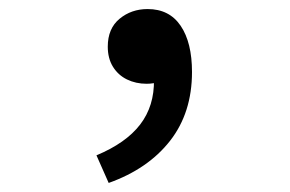

<svg xmlns="http://www.w3.org/2000/svg" viewBox="-20 -190 640 424"><path d="M220 214 193 153Q258 126 289.5 85Q321 44 320 -14L304 -113L362 -28Q349 -15 334 -10Q319 -5 304 -5Q280 -5 260.5 -14.5Q241 -24 229.5 -42.5Q218 -61 218 -87Q218 -127 244 -148.5Q270 -170 306 -170Q354 -170 379 -133Q404 -96 404 -31Q404 59 355.5 121Q307 183 220 214Z"/></svg>

Font: Source Code Pro ExtraLight Medium
Style: Regular
Weight: 500
Monospace: yes
Version: Version 1.018;hotconv 1.0.116;makeotfexe 2.5.65601